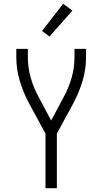

<svg xmlns="http://www.w3.org/2000/svg" viewBox="-20 -993 540 1013"><path d="M220 0V-288L131 -452Q102 -507 84 -567.5Q66 -628 66 -691V-735H127V-691Q127 -635 142.5 -581.5Q158 -528 185 -479L250 -357L315 -479Q342 -528 357.5 -581.5Q373 -635 373 -691V-735H434V-691Q434 -628 416 -567.5Q398 -507 369 -452L280 -288V0ZM241 -800 202 -830 313 -973 362 -937Z"/></svg>

Font: Iosevka Term Curly Light
Style: Regular
Weight: 300
Designer: Belleve Invis
Foundry: Belleve Invis
Version: Version 32.3.0